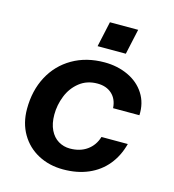

<svg xmlns="http://www.w3.org/2000/svg" viewBox="-114 -864 879 972"><g transform="rotate(15 325.0 -378.5)"><path d="M50 -237Q50 -333 89.5 -407.5Q129 -482 201.5 -524Q274 -566 369 -566Q437 -566 493 -540Q549 -514 580 -465.5Q611 -417 608 -353H470Q467 -400 438 -426.5Q409 -453 362 -453Q307 -453 268 -422Q229 -391 210 -343Q191 -295 191 -245Q191 -198 207 -165Q223 -132 250.5 -115.5Q278 -99 311 -99Q364 -99 400.5 -125Q437 -151 451 -197H589Q572 -132 533.5 -85Q495 -38 437 -13Q379 12 305 12Q232 12 174 -19Q116 -50 83 -106.5Q50 -163 50 -237ZM342 -769H490L461 -636H313Z"/></g></svg>

Font: Azeret Mono SemiBold
Style: Italic
Weight: 600
Italic angle: -12°
Designer: Martin Vácha
Foundry: Displaay
Version: Version 1.000; Glyphs 3.0.3, build 3074